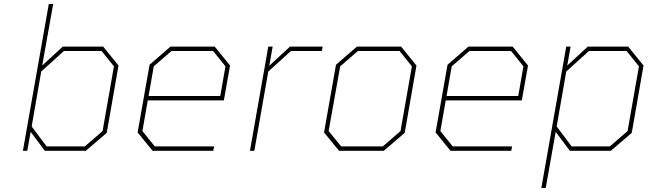

<svg xmlns="http://www.w3.org/2000/svg" viewBox="-20 -757 3256 964"><path d="M95 0 225 -737H247L192 -428L295 -523H498L575 -428L516 -90L411 0H205L134 -95L117 0ZM214 -22H406L495 -99L552 -424L490 -501H301L187 -398L139 -122Z M746 0 671 -92 731 -432 836 -523H1058L1135 -428L1104 -253H722L695 -99L757 -22H1055L1051 0ZM726 -275H1086L1112 -424L1050 -501H841L752 -424Z M1235 0 1327 -523H1349L1332 -427L1436 -523H1600L1596 -501H1441L1327 -398L1257 0Z M1682 0 1607 -92 1667 -432 1772 -523H1994L2071 -428L2012 -90L1907 0ZM1693 -22H1902L1991 -99L2048 -424L1986 -501H1777L1688 -424L1630 -99Z M2242 0 2167 -92 2227 -432 2332 -523H2554L2631 -428L2600 -253H2218L2191 -99L2253 -22H2551L2547 0ZM2222 -275H2582L2608 -424L2546 -501H2337L2248 -424Z M2698 187 2823 -523H2845L2828 -428L2931 -523H3134L3211 -428L3152 -90L3047 0H2841L2770 -95L2720 187ZM2850 -22H3042L3131 -99L3188 -424L3126 -501H2937L2823 -398L2775 -122Z"/></svg>

Font: Tomorrow Thin
Style: Italic
Weight: 250
Italic angle: -10°
Designer: Tony de Marco, Monica Rizzolli
Foundry: Just in Type
Version: Version 2.002